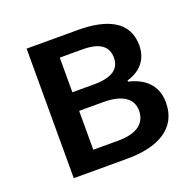

<svg xmlns="http://www.w3.org/2000/svg" viewBox="-102 -658 783 766"><g transform="rotate(-20 289.0 -275.0)"><path d="M86 -550V0H314C442 0 535 -47 535 -158C535 -235 485 -273 421 -288V-293C481 -310 513 -352 513 -409C513 -512 425 -550 304 -550ZM290 -324H198V-471H294C370 -471 401 -444 401 -397C401 -352 370 -324 290 -324ZM304 -80H198V-245H300C384 -245 423 -214 423 -165C423 -112 385 -80 304 -80Z"/></g></svg>

Font: Spoqa Han Sans Neo Medium
Style: Regular
Weight: 500
Designer: [Spoqa Han Sans Neo] Dong-huui Kim ___ Younghwa Kang ___ Yujin Lee ___ [Noto Sans] Ryoko NISHIZUKA ____ (kana & ideograp
Foundry: Spoqa (http://www.spoqa-han-sans.com)
Version: Version 1.100;hotconv 1.0.109;makeotfexe 2.5.65596